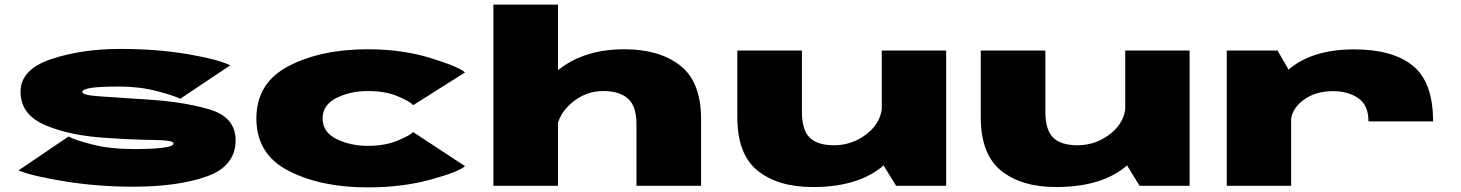

<svg xmlns="http://www.w3.org/2000/svg" viewBox="-20 -805 6330 832"><path d="M556 4Q751 4 876 -40.5Q1001 -85 1001 -197.5Q1001 -298 884.8 -331.8Q768.5 -365.5 606 -374.5Q501 -382 419 -387Q337 -392 337 -406Q337 -419 377 -424.5Q417 -430 496 -430Q584 -430 659 -410.5Q734 -391 761 -377L978 -522Q923 -548.5 791 -570.8Q659 -593 502 -593Q333 -593 201 -548.5Q69 -504 69 -407.5Q69 -307.5 178 -261.8Q287 -216 447 -207Q557.5 -199.5 644.8 -198.5Q732 -197.5 732 -184Q732 -170 683 -164.5Q634 -159 564 -159Q459 -159 381.5 -178.5Q304 -198 277 -213.5L60 -66.5Q121 -41.5 262.5 -18.8Q404 4 556 4Z M1573 7Q1724 7 1847 -27Q1970 -61 1995 -85L1770 -233Q1760 -220 1705 -196.5Q1650 -173 1573 -173Q1499 -173 1438.5 -202.5Q1378 -232 1378 -292Q1378 -350.5 1438 -380.5Q1498 -410.5 1573 -410.5Q1651 -410.5 1705.5 -387Q1760 -363.5 1770 -349L1995 -491Q1970 -515 1847 -553.2Q1724 -591.5 1573 -591.5Q1371 -591.5 1231 -518.8Q1091 -446 1091 -292Q1091 -136 1231 -64.5Q1371 7 1573 7Z M2118 0H2398V-785H2118ZM2738 0H3018V-288.5Q3018 -450.5 2927.5 -521Q2837 -591.5 2686 -591.5Q2489 -591.5 2372 -477.8Q2255 -364 2255 -302.5L2390 -220.5Q2390 -298.5 2452 -354.5Q2514 -410.5 2594 -410.5Q2665 -410.5 2701.5 -377.5Q2738 -344.5 2738 -267.5Z M3863 0H4080V-586H3801V-101ZM3455 -586H3175V-297.5Q3175 -136.5 3263 -65.5Q3351 5.5 3502 5.5Q3722 5.5 3830.5 -108.8Q3939 -223 3939 -283.5L3803 -356.5Q3803 -278.5 3739 -227Q3675 -175.5 3594 -175.5Q3523 -175.5 3489 -208.5Q3455 -241.5 3455 -319.5Z M4918 0H5135V-586H4856V-101ZM4510 -586H4230V-297.5Q4230 -136.5 4318 -65.5Q4406 5.5 4557 5.5Q4777 5.5 4885.5 -108.8Q4994 -223 4994 -283.5L4858 -356.5Q4858 -278.5 4794 -227Q4730 -175.5 4649 -175.5Q4578 -175.5 4544 -208.5Q4510 -241.5 4510 -319.5Z M5910 -279H6190Q6190 -449 6102.5 -520Q6015 -591 5848 -591Q5671 -591 5569.2 -508Q5467.5 -425 5467.5 -359L5573 -270Q5573 -329 5625.5 -369.5Q5678 -410 5756 -410Q5822 -410 5866 -379.5Q5910 -349 5910 -279ZM5296 0H5575V-484L5516 -586H5296Z"/></svg>

Font: Anybody ExtraExpanded Black
Style: Regular
Weight: 900
Width: 8
Version: Version 1.113;gftools[0.9.25]